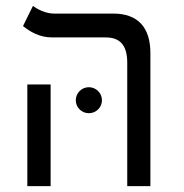

<svg xmlns="http://www.w3.org/2000/svg" viewBox="-20 -632 626 652"><path d="M412.1 0H490.7V-452.1C490.7 -539.1 447.8 -585.9 364.7 -585.9H163.6C134.3 -585.9 106.4 -601.1 91.8 -611.8L58.1 -543.5C82 -524.9 112.8 -504.9 157.2 -504.9H339.4C388.2 -504.9 412.1 -477.5 412.1 -418.9ZM72.8 0H151.9V-345.2H72.8ZM281.7 -247.6C306.2 -247.6 326.2 -267.1 326.2 -291.5C326.2 -315.9 306.2 -335.9 281.7 -335.9C257.3 -335.9 237.3 -315.9 237.3 -291.5C237.3 -267.1 257.3 -247.6 281.7 -247.6Z"/></svg>

Font: Cascadia Code SemiLight
Style: Regular
Weight: 350
Monospace: yes
Designer: Aaron Bell
Foundry: Saja Typeworks
Version: Version 2404.023